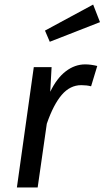

<svg xmlns="http://www.w3.org/2000/svg" viewBox="-20 -821 458 841"><path d="M406 -532 379 -443Q360 -448 336 -448Q287 -448 250.5 -405.5Q214 -363 185 -279L145 0H54L128 -527H206L200 -419Q229 -479 268.5 -509Q308 -539 353 -539Q378 -539 406 -532ZM418 -724 198 -638 177 -687 388 -801Z"/></svg>

Font: FiraGO
Style: Italic
Weight: 400
Italic angle: -8°
Designer: bBox Type GmbH
Foundry: bBox Type GmbH
Version: Version 1.001